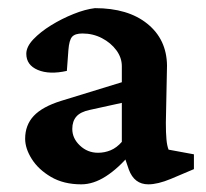

<svg xmlns="http://www.w3.org/2000/svg" viewBox="-20 -454 517 481"><path d="M183.6 7.8Q139.6 7.8 107.9 -10.7Q76.2 -29.3 59.6 -55.7Q43 -82 43 -106.4Q43 -140.6 64.5 -163.6Q85.9 -186.5 132.8 -201.2L285.2 -248V-288.1Q285.2 -309.6 271.5 -328.1Q257.8 -346.7 235.4 -358.4Q212.9 -370.1 186.5 -370.1Q168 -370.1 160.6 -361.8Q153.3 -353.5 151.4 -329.1L147.5 -276.4Q103.5 -266.6 74.7 -278.8Q45.9 -291 45.9 -319.3Q45.9 -336.9 63.5 -355.5Q81.1 -374 107.9 -390.6Q134.8 -407.2 164.1 -418.9Q193.4 -430.7 217.8 -433.6Q300.8 -433.6 349.1 -394.5Q397.5 -355.5 398.4 -290L395.5 -146.5Q395.5 -121.1 397 -105Q398.4 -88.9 402.3 -79.1L465.8 -67.4V-30.3L408.2 -5.9Q391.6 1 377.4 4.4Q363.3 7.8 351.6 7.8Q316.4 7.8 302.7 -29.3L288.1 -72.3L306.6 -68.4Q276.4 -32.2 245.1 -12.2Q213.9 7.8 183.6 7.8ZM225.6 -71.3Q242.2 -71.3 257.3 -77.6Q272.5 -84 285.2 -98.6V-196.3L205.1 -178.7Q181.6 -173.8 171.4 -162.1Q161.1 -150.4 161.1 -130.9Q161.1 -107.4 180.2 -89.4Q199.2 -71.3 225.6 -71.3Z"/></svg>

Font: Crimson Pro ExtraLight SemiBold
Style: Regular
Weight: 600
Version: Version 1.002